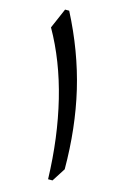

<svg xmlns="http://www.w3.org/2000/svg" viewBox="-117 -809 557 863"><g transform="rotate(15 161.5 -378.0)"><path d="M93.8 -756.3Q179.2 -590.8 218.8 -422.4Q258.3 -253.9 258.8 -62.5L218.8 0H198.2Q192.4 -193.4 151.4 -361.1Q110.4 -528.8 34.2 -662.6L74.7 -756.3Z"/></g></svg>

Font: Pinar-DS1-FD Medium
Style: Regular
Weight: 500
Designer: Amin Abedi
Version: Version 3.000